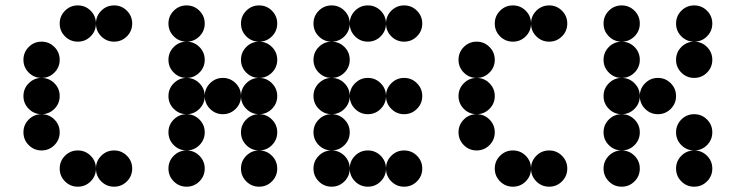

<svg xmlns="http://www.w3.org/2000/svg" viewBox="-20 -704 2774 724"><path d="M341.8 -615.2Q341.8 -586.9 321.8 -566.9Q301.8 -546.9 273.4 -546.9Q245.1 -546.9 225.1 -566.9Q205.1 -586.9 205.1 -615.2Q205.1 -643.6 225.1 -663.6Q245.1 -683.6 273.4 -683.6Q301.8 -683.6 321.8 -663.6Q341.8 -643.6 341.8 -615.2ZM478.5 -615.2Q478.5 -586.9 458.5 -566.9Q438.5 -546.9 410.2 -546.9Q381.8 -546.9 361.8 -566.9Q341.8 -586.9 341.8 -615.2Q341.8 -643.6 361.8 -663.6Q381.8 -683.6 410.2 -683.6Q438.5 -683.6 458.5 -663.6Q478.5 -643.6 478.5 -615.2ZM205.1 -478.5Q205.1 -450.2 185.1 -430.2Q165 -410.2 136.7 -410.2Q108.4 -410.2 88.4 -430.2Q68.4 -450.2 68.4 -478.5Q68.4 -506.8 88.4 -526.9Q108.4 -546.9 136.7 -546.9Q165 -546.9 185.1 -526.9Q205.1 -506.8 205.1 -478.5ZM205.1 -341.8Q205.1 -313.5 185.1 -293.5Q165 -273.4 136.7 -273.4Q108.4 -273.4 88.4 -293.5Q68.4 -313.5 68.4 -341.8Q68.4 -370.1 88.4 -390.1Q108.4 -410.2 136.7 -410.2Q165 -410.2 185.1 -390.1Q205.1 -370.1 205.1 -341.8ZM205.1 -205.1Q205.1 -176.8 185.1 -156.7Q165 -136.7 136.7 -136.7Q108.4 -136.7 88.4 -156.7Q68.4 -176.8 68.4 -205.1Q68.4 -233.4 88.4 -253.4Q108.4 -273.4 136.7 -273.4Q165 -273.4 185.1 -253.4Q205.1 -233.4 205.1 -205.1ZM341.8 -68.4Q341.8 -40 321.8 -20Q301.8 0 273.4 0Q245.1 0 225.1 -20Q205.1 -40 205.1 -68.4Q205.1 -96.7 225.1 -116.7Q245.1 -136.7 273.4 -136.7Q301.8 -136.7 321.8 -116.7Q341.8 -96.7 341.8 -68.4ZM478.5 -68.4Q478.5 -40 458.5 -20Q438.5 0 410.2 0Q381.8 0 361.8 -20Q341.8 -40 341.8 -68.4Q341.8 -96.7 361.8 -116.7Q381.8 -136.7 410.2 -136.7Q438.5 -136.7 458.5 -116.7Q478.5 -96.7 478.5 -68.4Z M752 -615.2Q752 -586.9 731.9 -566.9Q711.9 -546.9 683.6 -546.9Q655.3 -546.9 635.3 -566.9Q615.2 -586.9 615.2 -615.2Q615.2 -643.6 635.3 -663.6Q655.3 -683.6 683.6 -683.6Q711.9 -683.6 731.9 -663.6Q752 -643.6 752 -615.2ZM1025.4 -615.2Q1025.4 -586.9 1005.4 -566.9Q985.4 -546.9 957 -546.9Q928.7 -546.9 908.7 -566.9Q888.7 -586.9 888.7 -615.2Q888.7 -643.6 908.7 -663.6Q928.7 -683.6 957 -683.6Q985.4 -683.6 1005.4 -663.6Q1025.4 -643.6 1025.4 -615.2ZM752 -478.5Q752 -450.2 731.9 -430.2Q711.9 -410.2 683.6 -410.2Q655.3 -410.2 635.3 -430.2Q615.2 -450.2 615.2 -478.5Q615.2 -506.8 635.3 -526.9Q655.3 -546.9 683.6 -546.9Q711.9 -546.9 731.9 -526.9Q752 -506.8 752 -478.5ZM1025.4 -478.5Q1025.4 -450.2 1005.4 -430.2Q985.4 -410.2 957 -410.2Q928.7 -410.2 908.7 -430.2Q888.7 -450.2 888.7 -478.5Q888.7 -506.8 908.7 -526.9Q928.7 -546.9 957 -546.9Q985.4 -546.9 1005.4 -526.9Q1025.4 -506.8 1025.4 -478.5ZM752 -341.8Q752 -313.5 731.9 -293.5Q711.9 -273.4 683.6 -273.4Q655.3 -273.4 635.3 -293.5Q615.2 -313.5 615.2 -341.8Q615.2 -370.1 635.3 -390.1Q655.3 -410.2 683.6 -410.2Q711.9 -410.2 731.9 -390.1Q752 -370.1 752 -341.8ZM888.7 -341.8Q888.7 -313.5 868.7 -293.5Q848.6 -273.4 820.3 -273.4Q792 -273.4 772 -293.5Q752 -313.5 752 -341.8Q752 -370.1 772 -390.1Q792 -410.2 820.3 -410.2Q848.6 -410.2 868.7 -390.1Q888.7 -370.1 888.7 -341.8ZM1025.4 -341.8Q1025.4 -313.5 1005.4 -293.5Q985.4 -273.4 957 -273.4Q928.7 -273.4 908.7 -293.5Q888.7 -313.5 888.7 -341.8Q888.7 -370.1 908.7 -390.1Q928.7 -410.2 957 -410.2Q985.4 -410.2 1005.4 -390.1Q1025.4 -370.1 1025.4 -341.8ZM752 -205.1Q752 -176.8 731.9 -156.7Q711.9 -136.7 683.6 -136.7Q655.3 -136.7 635.3 -156.7Q615.2 -176.8 615.2 -205.1Q615.2 -233.4 635.3 -253.4Q655.3 -273.4 683.6 -273.4Q711.9 -273.4 731.9 -253.4Q752 -233.4 752 -205.1ZM1025.4 -205.1Q1025.4 -176.8 1005.4 -156.7Q985.4 -136.7 957 -136.7Q928.7 -136.7 908.7 -156.7Q888.7 -176.8 888.7 -205.1Q888.7 -233.4 908.7 -253.4Q928.7 -273.4 957 -273.4Q985.4 -273.4 1005.4 -253.4Q1025.4 -233.4 1025.4 -205.1ZM752 -68.4Q752 -40 731.9 -20Q711.9 0 683.6 0Q655.3 0 635.3 -20Q615.2 -40 615.2 -68.4Q615.2 -96.7 635.3 -116.7Q655.3 -136.7 683.6 -136.7Q711.9 -136.7 731.9 -116.7Q752 -96.7 752 -68.4ZM1025.4 -68.4Q1025.4 -40 1005.4 -20Q985.4 0 957 0Q928.7 0 908.7 -20Q888.7 -40 888.7 -68.4Q888.7 -96.7 908.7 -116.7Q928.7 -136.7 957 -136.7Q985.4 -136.7 1005.4 -116.7Q1025.4 -96.7 1025.4 -68.4Z M1298.8 -615.2Q1298.8 -586.9 1278.8 -566.9Q1258.8 -546.9 1230.5 -546.9Q1202.1 -546.9 1182.1 -566.9Q1162.1 -586.9 1162.1 -615.2Q1162.1 -643.6 1182.1 -663.6Q1202.1 -683.6 1230.5 -683.6Q1258.8 -683.6 1278.8 -663.6Q1298.8 -643.6 1298.8 -615.2ZM1435.5 -615.2Q1435.5 -586.9 1415.5 -566.9Q1395.5 -546.9 1367.2 -546.9Q1338.9 -546.9 1318.8 -566.9Q1298.8 -586.9 1298.8 -615.2Q1298.8 -643.6 1318.8 -663.6Q1338.9 -683.6 1367.2 -683.6Q1395.5 -683.6 1415.5 -663.6Q1435.5 -643.6 1435.5 -615.2ZM1572.3 -615.2Q1572.3 -586.9 1552.2 -566.9Q1532.2 -546.9 1503.9 -546.9Q1475.6 -546.9 1455.6 -566.9Q1435.5 -586.9 1435.5 -615.2Q1435.5 -643.6 1455.6 -663.6Q1475.6 -683.6 1503.9 -683.6Q1532.2 -683.6 1552.2 -663.6Q1572.3 -643.6 1572.3 -615.2ZM1298.8 -478.5Q1298.8 -450.2 1278.8 -430.2Q1258.8 -410.2 1230.5 -410.2Q1202.1 -410.2 1182.1 -430.2Q1162.1 -450.2 1162.1 -478.5Q1162.1 -506.8 1182.1 -526.9Q1202.1 -546.9 1230.5 -546.9Q1258.8 -546.9 1278.8 -526.9Q1298.8 -506.8 1298.8 -478.5ZM1298.8 -341.8Q1298.8 -313.5 1278.8 -293.5Q1258.8 -273.4 1230.5 -273.4Q1202.1 -273.4 1182.1 -293.5Q1162.1 -313.5 1162.1 -341.8Q1162.1 -370.1 1182.1 -390.1Q1202.1 -410.2 1230.5 -410.2Q1258.8 -410.2 1278.8 -390.1Q1298.8 -370.1 1298.8 -341.8ZM1435.5 -341.8Q1435.5 -313.5 1415.5 -293.5Q1395.5 -273.4 1367.2 -273.4Q1338.9 -273.4 1318.8 -293.5Q1298.8 -313.5 1298.8 -341.8Q1298.8 -370.1 1318.8 -390.1Q1338.9 -410.2 1367.2 -410.2Q1395.5 -410.2 1415.5 -390.1Q1435.5 -370.1 1435.5 -341.8ZM1572.3 -341.8Q1572.3 -313.5 1552.2 -293.5Q1532.2 -273.4 1503.9 -273.4Q1475.6 -273.4 1455.6 -293.5Q1435.5 -313.5 1435.5 -341.8Q1435.5 -370.1 1455.6 -390.1Q1475.6 -410.2 1503.9 -410.2Q1532.2 -410.2 1552.2 -390.1Q1572.3 -370.1 1572.3 -341.8ZM1298.8 -205.1Q1298.8 -176.8 1278.8 -156.7Q1258.8 -136.7 1230.5 -136.7Q1202.1 -136.7 1182.1 -156.7Q1162.1 -176.8 1162.1 -205.1Q1162.1 -233.4 1182.1 -253.4Q1202.1 -273.4 1230.5 -273.4Q1258.8 -273.4 1278.8 -253.4Q1298.8 -233.4 1298.8 -205.1ZM1298.8 -68.4Q1298.8 -40 1278.8 -20Q1258.8 0 1230.5 0Q1202.1 0 1182.1 -20Q1162.1 -40 1162.1 -68.4Q1162.1 -96.7 1182.1 -116.7Q1202.1 -136.7 1230.5 -136.7Q1258.8 -136.7 1278.8 -116.7Q1298.8 -96.7 1298.8 -68.4ZM1435.5 -68.4Q1435.5 -40 1415.5 -20Q1395.5 0 1367.2 0Q1338.9 0 1318.8 -20Q1298.8 -40 1298.8 -68.4Q1298.8 -96.7 1318.8 -116.7Q1338.9 -136.7 1367.2 -136.7Q1395.5 -136.7 1415.5 -116.7Q1435.5 -96.7 1435.5 -68.4ZM1572.3 -68.4Q1572.3 -40 1552.2 -20Q1532.2 0 1503.9 0Q1475.6 0 1455.6 -20Q1435.5 -40 1435.5 -68.4Q1435.5 -96.7 1455.6 -116.7Q1475.6 -136.7 1503.9 -136.7Q1532.2 -136.7 1552.2 -116.7Q1572.3 -96.7 1572.3 -68.4Z M1982.4 -615.2Q1982.4 -586.9 1962.4 -566.9Q1942.4 -546.9 1914.1 -546.9Q1885.7 -546.9 1865.7 -566.9Q1845.7 -586.9 1845.7 -615.2Q1845.7 -643.6 1865.7 -663.6Q1885.7 -683.6 1914.1 -683.6Q1942.4 -683.6 1962.4 -663.6Q1982.4 -643.6 1982.4 -615.2ZM2119.1 -615.2Q2119.1 -586.9 2099.1 -566.9Q2079.1 -546.9 2050.8 -546.9Q2022.5 -546.9 2002.4 -566.9Q1982.4 -586.9 1982.4 -615.2Q1982.4 -643.6 2002.4 -663.6Q2022.5 -683.6 2050.8 -683.6Q2079.1 -683.6 2099.1 -663.6Q2119.1 -643.6 2119.1 -615.2ZM1845.7 -478.5Q1845.7 -450.2 1825.7 -430.2Q1805.7 -410.2 1777.3 -410.2Q1749 -410.2 1729 -430.2Q1709 -450.2 1709 -478.5Q1709 -506.8 1729 -526.9Q1749 -546.9 1777.3 -546.9Q1805.7 -546.9 1825.7 -526.9Q1845.7 -506.8 1845.7 -478.5ZM1845.7 -341.8Q1845.7 -313.5 1825.7 -293.5Q1805.7 -273.4 1777.3 -273.4Q1749 -273.4 1729 -293.5Q1709 -313.5 1709 -341.8Q1709 -370.1 1729 -390.1Q1749 -410.2 1777.3 -410.2Q1805.7 -410.2 1825.7 -390.1Q1845.7 -370.1 1845.7 -341.8ZM1845.7 -205.1Q1845.7 -176.8 1825.7 -156.7Q1805.7 -136.7 1777.3 -136.7Q1749 -136.7 1729 -156.7Q1709 -176.8 1709 -205.1Q1709 -233.4 1729 -253.4Q1749 -273.4 1777.3 -273.4Q1805.7 -273.4 1825.7 -253.4Q1845.7 -233.4 1845.7 -205.1ZM1982.4 -68.4Q1982.4 -40 1962.4 -20Q1942.4 0 1914.1 0Q1885.7 0 1865.7 -20Q1845.7 -40 1845.7 -68.4Q1845.7 -96.7 1865.7 -116.7Q1885.7 -136.7 1914.1 -136.7Q1942.4 -136.7 1962.4 -116.7Q1982.4 -96.7 1982.4 -68.4ZM2119.1 -68.4Q2119.1 -40 2099.1 -20Q2079.1 0 2050.8 0Q2022.5 0 2002.4 -20Q1982.4 -40 1982.4 -68.4Q1982.4 -96.7 2002.4 -116.7Q2022.5 -136.7 2050.8 -136.7Q2079.1 -136.7 2099.1 -116.7Q2119.1 -96.7 2119.1 -68.4Z M2392.6 -615.2Q2392.6 -586.9 2372.6 -566.9Q2352.5 -546.9 2324.2 -546.9Q2295.9 -546.9 2275.9 -566.9Q2255.9 -586.9 2255.9 -615.2Q2255.9 -643.6 2275.9 -663.6Q2295.9 -683.6 2324.2 -683.6Q2352.5 -683.6 2372.6 -663.6Q2392.6 -643.6 2392.6 -615.2ZM2666 -615.2Q2666 -586.9 2646 -566.9Q2626 -546.9 2597.7 -546.9Q2569.3 -546.9 2549.3 -566.9Q2529.3 -586.9 2529.3 -615.2Q2529.3 -643.6 2549.3 -663.6Q2569.3 -683.6 2597.7 -683.6Q2626 -683.6 2646 -663.6Q2666 -643.6 2666 -615.2ZM2392.6 -478.5Q2392.6 -450.2 2372.6 -430.2Q2352.5 -410.2 2324.2 -410.2Q2295.9 -410.2 2275.9 -430.2Q2255.9 -450.2 2255.9 -478.5Q2255.9 -506.8 2275.9 -526.9Q2295.9 -546.9 2324.2 -546.9Q2352.5 -546.9 2372.6 -526.9Q2392.6 -506.8 2392.6 -478.5ZM2666 -478.5Q2666 -450.2 2646 -430.2Q2626 -410.2 2597.7 -410.2Q2569.3 -410.2 2549.3 -430.2Q2529.3 -450.2 2529.3 -478.5Q2529.3 -506.8 2549.3 -526.9Q2569.3 -546.9 2597.7 -546.9Q2626 -546.9 2646 -526.9Q2666 -506.8 2666 -478.5ZM2392.6 -341.8Q2392.6 -313.5 2372.6 -293.5Q2352.5 -273.4 2324.2 -273.4Q2295.9 -273.4 2275.9 -293.5Q2255.9 -313.5 2255.9 -341.8Q2255.9 -370.1 2275.9 -390.1Q2295.9 -410.2 2324.2 -410.2Q2352.5 -410.2 2372.6 -390.1Q2392.6 -370.1 2392.6 -341.8ZM2529.3 -341.8Q2529.3 -313.5 2509.3 -293.5Q2489.3 -273.4 2460.9 -273.4Q2432.6 -273.4 2412.6 -293.5Q2392.6 -313.5 2392.6 -341.8Q2392.6 -370.1 2412.6 -390.1Q2432.6 -410.2 2460.9 -410.2Q2489.3 -410.2 2509.3 -390.1Q2529.3 -370.1 2529.3 -341.8ZM2392.6 -205.1Q2392.6 -176.8 2372.6 -156.7Q2352.5 -136.7 2324.2 -136.7Q2295.9 -136.7 2275.9 -156.7Q2255.9 -176.8 2255.9 -205.1Q2255.9 -233.4 2275.9 -253.4Q2295.9 -273.4 2324.2 -273.4Q2352.5 -273.4 2372.6 -253.4Q2392.6 -233.4 2392.6 -205.1ZM2666 -205.1Q2666 -176.8 2646 -156.7Q2626 -136.7 2597.7 -136.7Q2569.3 -136.7 2549.3 -156.7Q2529.3 -176.8 2529.3 -205.1Q2529.3 -233.4 2549.3 -253.4Q2569.3 -273.4 2597.7 -273.4Q2626 -273.4 2646 -253.4Q2666 -233.4 2666 -205.1ZM2392.6 -68.4Q2392.6 -40 2372.6 -20Q2352.5 0 2324.2 0Q2295.9 0 2275.9 -20Q2255.9 -40 2255.9 -68.4Q2255.9 -96.7 2275.9 -116.7Q2295.9 -136.7 2324.2 -136.7Q2352.5 -136.7 2372.6 -116.7Q2392.6 -96.7 2392.6 -68.4ZM2666 -68.4Q2666 -40 2646 -20Q2626 0 2597.7 0Q2569.3 0 2549.3 -20Q2529.3 -40 2529.3 -68.4Q2529.3 -96.7 2549.3 -116.7Q2569.3 -136.7 2597.7 -136.7Q2626 -136.7 2646 -116.7Q2666 -96.7 2666 -68.4Z"/></svg>

Font: DatDot
Style: Bold
Weight: 700
Designer: GGBot
Version: 1.00